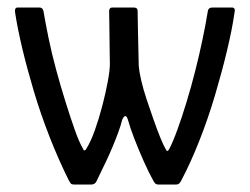

<svg xmlns="http://www.w3.org/2000/svg" viewBox="-20 -492 666 512"><path d="M164 -10Q136 -66 112 -127.5Q88 -189 70 -249.5Q52 -310 39.5 -362.5Q27 -415 21 -454Q19 -463 20.5 -467.5Q22 -472 27 -472H85Q94 -472 96 -462Q101 -432 109.5 -390.5Q118 -349 130 -305Q142 -261 155 -219.5Q168 -178 179.5 -145.5Q191 -113 201 -96Q203 -90 206 -91Q209 -92 210 -95Q222 -114 233 -145Q244 -176 253 -210.5Q262 -245 267.5 -275Q273 -305 273 -322Q273 -334 272.5 -353.5Q272 -373 272 -394Q272 -415 271.5 -433.5Q271 -452 271 -462Q271 -472 280 -472H337Q341 -472 344 -470Q347 -468 347 -462Q347 -440 348 -404Q349 -368 350 -316Q351 -302 356.5 -278Q362 -254 371 -227Q380 -200 389.5 -173Q399 -146 407.5 -125Q416 -104 422 -94Q426 -85 431 -94Q441 -113 453 -146Q465 -179 477.5 -220Q490 -261 501 -304.5Q512 -348 520.5 -389Q529 -430 534 -461Q535 -472 547 -472H598Q604 -472 605.5 -468Q607 -464 605 -456Q599 -414 585.5 -357.5Q572 -301 553.5 -238.5Q535 -176 511.5 -116.5Q488 -57 463 -10Q460 -4 457 -2Q454 0 450 0H402Q398 0 395.5 -1.5Q393 -3 390 -8Q377 -31 363.5 -61.5Q350 -92 338.5 -121.5Q327 -151 321 -173Q315 -192 306 -173Q302 -157 295 -138Q288 -119 280 -100Q272 -81 264 -64Q257 -49 249.5 -34Q242 -19 237 -8Q235 -4 231.5 -2Q228 0 224 0H178Q172 0 170 -1.5Q168 -3 164 -10Z"/></svg>

Font: Glory Thin
Style: Regular
Weight: 400
Version: Version 1.011